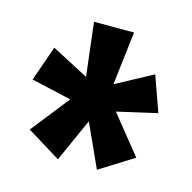

<svg xmlns="http://www.w3.org/2000/svg" viewBox="-68 -809 527 528"><g transform="rotate(15 195.0 -545.5)"><path d="M374 -544 260 -518 347 -410 251 -350 195 -473 140 -350 44 -409 130 -518 16 -544 51 -644 156 -589 138 -741H252L234 -589L338 -645Z"/></g></svg>

Font: Fira Sans Extra Condensed SemiBold
Style: Regular
Weight: 600
Width: 1
Designer: Carrois Corporate & Edenspiekermann AG
Foundry: Carrois Corporate GbR & Edenspiekermann AG
Version: Version 4.203